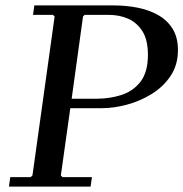

<svg xmlns="http://www.w3.org/2000/svg" viewBox="-20 -690 678 710"><path d="M13 0 18 -35H93L100 -41L182 -629L176 -635H102L107 -670H400Q445 -670 487 -662Q529 -654 563.5 -635Q598 -616 618 -584Q638 -552 638 -505Q638 -450 611 -409.5Q584 -369 541 -342.5Q498 -316 449.5 -303Q401 -290 358 -290H240L205 -41L211 -35H320L315 0ZM245 -325H339Q386 -325 429.5 -339Q473 -353 500 -388.5Q527 -424 527 -487Q527 -542 507 -574Q487 -606 454.5 -620.5Q422 -635 382 -635H293L287 -629Z"/></svg>

Font: Brygada 1918 Medium
Style: Italic
Weight: 500
Italic angle: -8°
Designer: Mateusz Machalski | Borys Kosmynka | Przemek Hoffer
Foundry: NIEPODLEGLA 2018
Version: Version 3.006